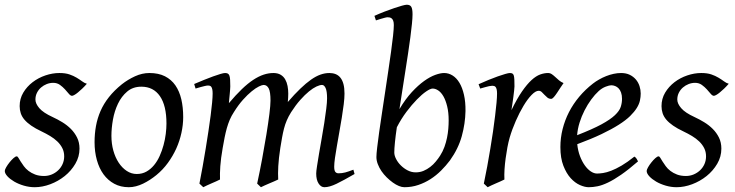

<svg xmlns="http://www.w3.org/2000/svg" viewBox="-22 -762 3070 802"><path d="M340.8 -412.1Q331.1 -400.9 321.5 -391.8Q312 -382.8 303.7 -376Q295.4 -369.1 288.8 -365.5Q282.2 -361.8 278.8 -361.8Q272.5 -361.8 265.4 -370.4Q258.3 -378.9 249.3 -388.9Q240.2 -398.9 228.3 -407.5Q216.3 -416 200.2 -416Q186.5 -416 173.3 -410.9Q160.2 -405.8 149.7 -396.7Q139.2 -387.7 132.6 -374.8Q126 -361.8 126 -346.2Q126 -329.1 142.3 -310.1Q158.7 -291 198.2 -272.9Q218.3 -263.7 238.3 -251.5Q258.3 -239.3 274.2 -223.4Q290 -207.5 300 -187.3Q310.1 -167 310.1 -141.1Q310.1 -107.4 292.7 -77.9Q275.4 -48.3 248.3 -26.6Q221.2 -4.9 188 7.6Q154.8 20 123 20Q100.1 20 77.6 13.4Q55.2 6.8 37.6 -3.4Q20 -13.7 9 -25.6Q-2 -37.6 -2 -47.9Q-2 -53.2 3.9 -63.5Q9.8 -73.7 17.8 -83.7Q25.9 -93.8 34.2 -101.3Q42.5 -108.9 47.9 -108.9Q51.3 -108.9 54.9 -102.8Q58.6 -96.7 64.2 -87.6Q69.8 -78.6 77.6 -67.9Q85.4 -57.1 97.2 -48.1Q108.9 -39.1 124.8 -33Q140.6 -26.9 162.1 -26.9Q179.2 -26.9 194.6 -33.4Q210 -40 221.4 -51Q232.9 -62 239.5 -76.9Q246.1 -91.8 246.1 -108.9Q246.1 -127.9 238.3 -143.3Q230.5 -158.7 217.5 -171.1Q204.6 -183.6 187.5 -193.8Q170.4 -204.1 151.9 -212.9Q126 -225.1 108.4 -237.3Q90.8 -249.5 80.1 -262.2Q69.3 -274.9 64.7 -289.1Q60.1 -303.2 60.1 -318.8Q60.1 -349.6 75.2 -375Q90.3 -400.4 114.3 -418.7Q138.2 -437 167.7 -447Q197.3 -457 226.1 -457Q251 -457 268.1 -451.2Q285.2 -445.3 298.1 -437.5Q311 -429.7 320.8 -422.4Q330.6 -415 340.8 -412.1Z M673.3 -246.1Q673.3 -320.8 646 -360.4Q618.7 -399.9 568.4 -399.9Q533.2 -399.9 509.3 -379.6Q485.4 -359.4 470.7 -328.6Q456.1 -297.9 449.7 -262Q443.4 -226.1 443.4 -194.8Q443.4 -162.1 451.4 -133.1Q459.5 -104 473.9 -82.3Q488.3 -60.5 507.6 -47.9Q526.9 -35.2 549.3 -35.2Q571.8 -35.2 589.6 -45.2Q607.4 -55.2 621.3 -72Q635.3 -88.9 645 -110.6Q654.8 -132.3 661.1 -155.8Q667.5 -179.2 670.4 -202.6Q673.3 -226.1 673.3 -246.1ZM743.2 -272.9Q743.2 -240.2 735.8 -206.8Q728.5 -173.3 714.4 -141.8Q700.2 -110.4 679.4 -81.8Q658.7 -53.2 631.3 -30.8Q618.7 -20.5 604.5 -11.2Q590.3 -2 575.7 5.1Q561 12.2 545.9 16.1Q530.8 20 516.1 20Q481.9 20 455.3 5.6Q428.7 -8.8 410.4 -33.9Q392.1 -59.1 382.6 -93.5Q373 -127.9 373 -168Q373 -203.1 378.9 -235.6Q384.8 -268.1 397.9 -298.3Q411.1 -328.6 433.1 -356.4Q455.1 -384.3 487.3 -410.2Q512.2 -429.7 542 -443.4Q571.8 -457 602.1 -457Q640.1 -457 667 -443.4Q693.8 -429.7 710.7 -405.3Q727.5 -380.9 735.4 -347.2Q743.2 -313.5 743.2 -272.9Z M1459 -35.2Q1413.6 -8.8 1383.8 5.6Q1354 20 1333 20Q1318.8 20 1308.8 4.6Q1298.8 -10.7 1298.8 -37.1Q1298.8 -45.9 1302.2 -67.9Q1305.7 -89.8 1310.5 -119.4Q1315.4 -148.9 1321.5 -182.6Q1327.6 -216.3 1332.5 -248.3Q1337.4 -280.3 1340.8 -307.6Q1344.2 -335 1344.2 -351.1Q1344.2 -381.3 1338.1 -394.3Q1332 -407.2 1323.2 -407.2Q1314 -407.2 1299.8 -400.6Q1285.6 -394 1268.6 -380.1Q1251.5 -366.2 1232.2 -344.5Q1212.9 -322.8 1193.8 -293Q1183.1 -275.9 1176 -259.3Q1168.9 -242.7 1164.3 -224.9Q1159.7 -207 1156.2 -187.3Q1152.8 -167.5 1148.9 -144Q1142.1 -99.6 1140.4 -67.9Q1138.7 -36.1 1140.1 -12.2Q1133.3 -8.8 1123.5 -4.6Q1113.8 -0.5 1103.5 3.9Q1093.3 8.3 1083.7 12.5Q1074.2 16.6 1067.9 20L1052.2 4.9Q1063 -44.9 1073 -98.6Q1083 -152.3 1090.8 -200.4Q1098.6 -248.5 1103.3 -286.1Q1107.9 -323.7 1107.9 -341.8Q1107.9 -378.9 1100.3 -393.1Q1092.8 -407.2 1079.1 -407.2Q1072.8 -407.2 1059.6 -400.9Q1046.4 -394.5 1029.3 -380.6Q1012.2 -366.7 992.9 -345.2Q973.6 -323.7 955.1 -293.9Q944.8 -278.3 937.7 -261.7Q930.7 -245.1 925.5 -226.8Q920.4 -208.5 916.3 -188Q912.1 -167.5 908.2 -144Q900.4 -99.6 898.2 -67.6Q896 -35.6 897 -12.2Q890.6 -8.8 881.1 -4.6Q871.6 -0.5 861.6 3.9Q851.6 8.3 842.3 12.5Q833 16.6 827.1 20L811 4.9Q817.9 -29.3 824.5 -66.7Q831.1 -104 837.2 -141.1Q843.3 -178.2 848.6 -213.6Q854 -249 857.9 -279.3Q861.8 -309.6 864 -333.3Q866.2 -356.9 866.2 -371.1Q866.2 -382.3 864.7 -388.9Q863.3 -395.5 860.6 -399.2Q857.9 -402.8 854.5 -403.8Q851.1 -404.8 847.2 -404.8Q842.3 -404.8 833.7 -402.8Q825.2 -400.9 816.4 -398.4Q806.2 -395.5 794.9 -392.1L789.1 -411.1Q809.6 -419.9 830.1 -428.2Q850.6 -436.5 868.2 -442.9Q885.7 -449.2 898.9 -453.1Q912.1 -457 918 -457Q925.3 -457 929.7 -454.6Q934.1 -452.1 936.3 -446Q938.5 -439.9 939.2 -429Q939.9 -418 939.9 -400.9Q939.9 -395.5 939.2 -387.5Q938.5 -379.4 937.7 -369.9Q937 -360.4 935.8 -350.1Q934.6 -339.8 934.1 -331.1Q962.9 -365.2 988 -389.4Q1013.2 -413.6 1035.9 -428.5Q1058.6 -443.4 1079.3 -450.2Q1100.1 -457 1120.1 -457Q1138.2 -457 1150.4 -449.7Q1162.6 -442.4 1169.4 -430.2Q1176.3 -418 1179.2 -402.6Q1182.1 -387.2 1182.1 -371.1Q1182.1 -361.8 1181.6 -354.2Q1181.2 -346.7 1180.2 -335.9Q1208.5 -368.7 1232.4 -391.6Q1256.3 -414.6 1277.1 -429.2Q1297.9 -443.8 1316.7 -450.4Q1335.4 -457 1354 -457Q1368.2 -457 1379.9 -452.4Q1391.6 -447.8 1399.9 -437.5Q1408.2 -427.2 1412.6 -410.9Q1417 -394.5 1417 -371.1Q1417 -352.5 1413.8 -326.4Q1410.6 -300.3 1405.8 -271Q1400.9 -241.7 1395.5 -210.9Q1390.1 -180.2 1385.3 -152.6Q1380.4 -125 1377.2 -102.3Q1374 -79.6 1374 -65.9Q1374 -49.3 1378.9 -43.7Q1383.8 -38.1 1392.1 -38.1Q1406.2 -38.1 1420.2 -41.7Q1434.1 -45.4 1454.1 -53.2Z M1785.2 -392.1Q1775.9 -392.1 1758.3 -380.1Q1740.7 -368.2 1719.5 -346.4Q1698.2 -324.7 1676 -295.2Q1653.8 -265.6 1635.7 -230.5Q1630.4 -195.3 1627.7 -167.7Q1625 -140.1 1625 -125Q1625 -112.3 1632.6 -97.7Q1640.1 -83 1652.8 -70.6Q1665.5 -58.1 1681.4 -50Q1697.3 -42 1714.4 -42Q1731.9 -42 1747.1 -48.3Q1762.2 -54.7 1775.1 -64.7Q1788.1 -74.7 1798.3 -87.2Q1808.6 -99.6 1816.4 -111.8Q1827.6 -129.4 1834.5 -148.4Q1841.3 -167.5 1845.2 -186.5Q1849.1 -205.6 1850.6 -223.9Q1852.1 -242.2 1852.1 -258.8Q1852.1 -292.5 1845.9 -317.6Q1839.8 -342.8 1830.3 -359.4Q1820.8 -376 1808.8 -384Q1796.9 -392.1 1785.2 -392.1ZM1922.4 -297.9Q1921.4 -246.1 1907 -193.6Q1892.6 -141.1 1857.4 -91.8Q1840.8 -69.8 1820.6 -49.6Q1800.3 -29.3 1776.4 -13.9Q1752.4 1.5 1725.1 10.7Q1697.8 20 1667 20Q1656.7 20 1644.3 14.9Q1631.8 9.8 1618.9 0.5Q1606 -8.8 1593.5 -21Q1581.1 -33.2 1571.5 -47.1Q1562 -61 1556.2 -76.2Q1550.3 -91.3 1550.3 -106Q1550.3 -118.7 1553.5 -146Q1556.6 -173.3 1561.8 -210Q1566.9 -246.6 1573.5 -289.6Q1580.1 -332.5 1586.7 -377.2Q1593.3 -421.9 1599.9 -465.6Q1606.4 -509.3 1611.6 -546.9Q1616.7 -584.5 1619.9 -613.3Q1623 -642.1 1623 -657.2Q1623 -668.5 1620.6 -675Q1618.2 -681.6 1614.3 -684.8Q1610.4 -688 1606 -689Q1601.6 -689.9 1597.2 -689.9Q1592.8 -689.9 1584.7 -687.7Q1576.7 -685.5 1568.4 -683.1Q1559.1 -680.2 1548.3 -676.8L1542 -695.8Q1562.5 -705.1 1584 -713.4Q1605.5 -721.7 1624.3 -728Q1643.1 -734.4 1657.2 -738.3Q1671.4 -742.2 1677.2 -742.2Q1690.9 -742.2 1696 -733.4Q1701.2 -724.6 1701.2 -702.1Q1701.2 -687 1698.7 -662.4Q1696.3 -637.7 1692.1 -606.2Q1688 -574.7 1682.4 -537.8Q1676.8 -501 1670.7 -461.9Q1664.6 -422.9 1658.4 -383.1Q1652.3 -343.3 1646.5 -306.2Q1671.4 -348.1 1698 -377Q1724.6 -405.8 1749.5 -423.6Q1774.4 -441.4 1796.1 -449.2Q1817.9 -457 1833 -457Q1852.1 -457 1868.7 -446.5Q1885.3 -436 1897.2 -416Q1909.2 -396 1916 -366.2Q1922.9 -336.4 1922.4 -297.9Z M2332 -415Q2326.2 -407.2 2319.1 -396Q2312 -384.8 2304.9 -374.3Q2297.9 -363.8 2291.5 -356.4Q2285.2 -349.1 2280.3 -349.1Q2271 -349.1 2264.4 -354.5Q2257.8 -359.9 2252.2 -366Q2246.6 -372.1 2241 -377.4Q2235.4 -382.8 2228 -382.8Q2215.3 -382.8 2198.5 -365.5Q2181.6 -348.1 2164.8 -320.1Q2147.9 -292 2132.6 -257.1Q2117.2 -222.2 2106.9 -187Q2101.6 -168.5 2097.4 -146.2Q2093.3 -124 2090.1 -100.6Q2086.9 -77.1 2085.4 -54.4Q2084 -31.7 2085 -12.2Q2078.6 -8.8 2069.1 -4.6Q2059.6 -0.5 2049.6 3.9Q2039.6 8.3 2030.3 12.5Q2021 16.6 2015.1 20L1999 4.9Q2006.3 -29.8 2013.2 -66.9Q2020 -104 2026.1 -140.9Q2032.2 -177.7 2037.4 -212.9Q2042.5 -248 2046.1 -278.3Q2049.8 -308.6 2052 -332.5Q2054.2 -356.4 2054.2 -371.1Q2054.2 -382.3 2052.5 -388.9Q2050.8 -395.5 2048.1 -398.7Q2045.4 -401.9 2041.7 -402.8Q2038.1 -403.8 2034.2 -403.8Q2029.3 -403.8 2021 -402.1Q2012.7 -400.4 2004.4 -397.9Q1994.6 -395.5 1983.9 -392.1L1977.1 -410.2Q1997.6 -419.4 2018.3 -428Q2039.1 -436.5 2057.1 -442.9Q2075.2 -449.2 2088.6 -453.1Q2102.1 -457 2107.9 -457Q2114.7 -457 2118.7 -454.6Q2122.6 -452.1 2124.3 -446Q2126 -439.9 2126.5 -429Q2127 -418 2127 -400.9Q2127 -395.5 2125.5 -382.8Q2124 -370.1 2122.1 -355.2Q2120.1 -340.3 2117.9 -325.7Q2115.7 -311 2114.3 -301.8Q2137.7 -350.1 2158.7 -380.4Q2179.7 -410.6 2198.5 -427.7Q2217.3 -444.8 2234.4 -450.9Q2251.5 -457 2267.1 -457Q2275.9 -457 2283 -452.1Q2290 -447.3 2297.4 -440.4Q2304.7 -433.6 2313 -426.5Q2321.3 -419.4 2332 -415Z M2479 -381.8Q2462.9 -367.2 2447.5 -346.2Q2432.1 -325.2 2419.7 -300.8Q2407.2 -276.4 2398.9 -249.8Q2390.6 -223.1 2388.7 -197.3Q2452.6 -222.2 2490 -242.4Q2527.3 -262.7 2546.4 -280.8Q2565.4 -298.8 2570.8 -315.4Q2576.2 -332 2576.2 -349.1Q2576.2 -364.3 2572.3 -375.2Q2568.4 -386.2 2562 -392.8Q2555.7 -399.4 2547.6 -402.6Q2539.6 -405.8 2531.2 -405.8Q2523.4 -405.8 2508.3 -400.1Q2493.2 -394.5 2479 -381.8ZM2654.3 -371.1Q2654.3 -357.4 2651.1 -342.3Q2647.9 -327.1 2637.9 -311Q2627.9 -294.9 2610.1 -277.3Q2592.3 -259.8 2562.7 -241Q2533.2 -222.2 2490.7 -201.9Q2448.2 -181.6 2389.2 -159.7Q2392.1 -132.3 2400.6 -109.9Q2409.2 -87.4 2420.7 -71.3Q2432.1 -55.2 2445.6 -46.1Q2459 -37.1 2472.2 -37.1Q2482.4 -37.1 2497.1 -39.3Q2511.7 -41.5 2531 -48.8Q2550.3 -56.2 2574.5 -70.3Q2598.6 -84.5 2627.9 -107.9Q2633.3 -105 2637.5 -98.4Q2641.6 -91.8 2643.1 -87.9Q2603 -53.2 2572.3 -32Q2541.5 -10.7 2517.3 0.7Q2493.2 12.2 2473.9 16.1Q2454.6 20 2437 20Q2420.9 20 2400.4 11Q2379.9 2 2361.8 -17.8Q2343.8 -37.6 2331.3 -69.6Q2318.8 -101.6 2318.8 -147.9Q2318.8 -186 2328.1 -222.9Q2337.4 -259.8 2354.7 -293.7Q2372.1 -327.6 2397.5 -357.9Q2422.9 -388.2 2455.1 -413.1Q2466.3 -421.9 2480.5 -429.9Q2494.6 -438 2510 -444.1Q2525.4 -450.2 2541.3 -453.6Q2557.1 -457 2572.3 -457Q2593.3 -457 2608.6 -449.5Q2624 -441.9 2634.3 -429.7Q2644.5 -417.5 2649.4 -402.1Q2654.3 -386.7 2654.3 -371.1Z M3022 -412.1Q3012.2 -400.9 3002.7 -391.8Q2993.2 -382.8 2984.9 -376Q2976.6 -369.1 2970 -365.5Q2963.4 -361.8 2960 -361.8Q2953.6 -361.8 2946.5 -370.4Q2939.5 -378.9 2930.4 -388.9Q2921.4 -398.9 2909.4 -407.5Q2897.5 -416 2881.3 -416Q2867.7 -416 2854.5 -410.9Q2841.3 -405.8 2830.8 -396.7Q2820.3 -387.7 2813.7 -374.8Q2807.1 -361.8 2807.1 -346.2Q2807.1 -329.1 2823.5 -310.1Q2839.8 -291 2879.4 -272.9Q2899.4 -263.7 2919.4 -251.5Q2939.5 -239.3 2955.3 -223.4Q2971.2 -207.5 2981.2 -187.3Q2991.2 -167 2991.2 -141.1Q2991.2 -107.4 2973.9 -77.9Q2956.5 -48.3 2929.4 -26.6Q2902.3 -4.9 2869.1 7.6Q2835.9 20 2804.2 20Q2781.2 20 2758.8 13.4Q2736.3 6.8 2718.8 -3.4Q2701.2 -13.7 2690.2 -25.6Q2679.2 -37.6 2679.2 -47.9Q2679.2 -53.2 2685.1 -63.5Q2690.9 -73.7 2699 -83.7Q2707 -93.8 2715.3 -101.3Q2723.6 -108.9 2729 -108.9Q2732.4 -108.9 2736.1 -102.8Q2739.7 -96.7 2745.4 -87.6Q2751 -78.6 2758.8 -67.9Q2766.6 -57.1 2778.3 -48.1Q2790 -39.1 2805.9 -33Q2821.8 -26.9 2843.3 -26.9Q2860.4 -26.9 2875.7 -33.4Q2891.1 -40 2902.6 -51Q2914.1 -62 2920.7 -76.9Q2927.2 -91.8 2927.2 -108.9Q2927.2 -127.9 2919.4 -143.3Q2911.6 -158.7 2898.7 -171.1Q2885.7 -183.6 2868.7 -193.8Q2851.6 -204.1 2833 -212.9Q2807.1 -225.1 2789.6 -237.3Q2772 -249.5 2761.2 -262.2Q2750.5 -274.9 2745.8 -289.1Q2741.2 -303.2 2741.2 -318.8Q2741.2 -349.6 2756.3 -375Q2771.5 -400.4 2795.4 -418.7Q2819.3 -437 2848.9 -447Q2878.4 -457 2907.2 -457Q2932.1 -457 2949.2 -451.2Q2966.3 -445.3 2979.2 -437.5Q2992.2 -429.7 3002 -422.4Q3011.7 -415 3022 -412.1Z"/></svg>

Font: Gentium Plus CyrE
Style: Italic
Weight: 400
Italic angle: -8°
Designer: J. Victor Gaultney, Annie Olsen, Iska Routamaa, Becca Hirsbrunner
Foundry: SIL International
Version: Version 5.000